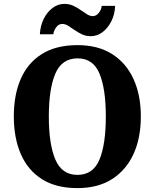

<svg xmlns="http://www.w3.org/2000/svg" viewBox="-20 -957 795 987"><path d="M378 10Q268 10 195.5 -36Q123 -82 87 -165Q51 -248 51 -359Q51 -470 87 -552Q123 -634 195.5 -679.5Q268 -725 379 -725Q483 -725 555.5 -679.5Q628 -634 666 -551.5Q704 -469 704 -358Q704 -247 666 -164.5Q628 -82 555.5 -36Q483 10 378 10ZM378 -58Q459 -58 491.5 -137Q524 -216 524 -358Q524 -500 491.5 -578.5Q459 -657 379 -657Q298 -657 264.5 -578.5Q231 -500 231 -358Q231 -216 264.5 -137Q298 -58 378 -58ZM447 -771Q422 -771 401.5 -780.5Q381 -790 363.5 -802.5Q346 -815 330.5 -824.5Q315 -834 300 -834Q282 -834 269.5 -817.5Q257 -801 254 -781H185Q187 -824 204.5 -859.5Q222 -895 250 -916Q278 -937 311 -937Q336 -937 356.5 -927.5Q377 -918 394.5 -905.5Q412 -893 427.5 -883.5Q443 -874 457 -874Q474 -874 487.5 -890.5Q501 -907 503 -927H572Q570 -883 552.5 -848Q535 -813 507.5 -792Q480 -771 447 -771Z"/></svg>

Font: Noto Serif Myanmar SemiCondensed ExtraBold
Style: Regular
Weight: 800
Width: 4
Designer: Ben Mitchell and the Monotype Design Team
Foundry: Monotype Imaging Inc.
Version: Version 2.106; ttfautohint (v1.8.4.7-5d5b)